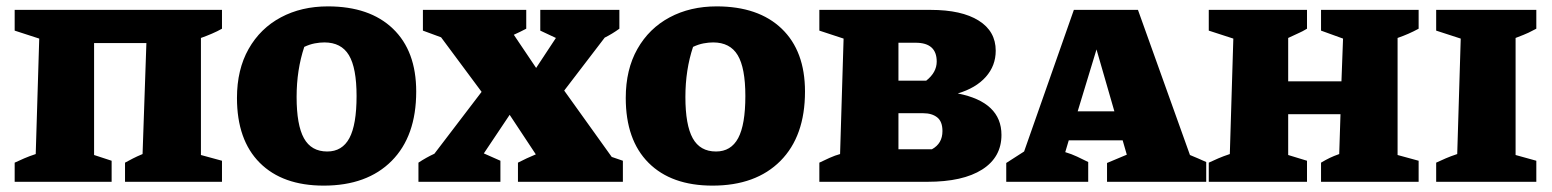

<svg xmlns="http://www.w3.org/2000/svg" viewBox="-20 -570 4866 602"><path d="M275 -435V-84L330 -66V0H26V-60Q41 -67 56 -73.5Q71 -80 92 -87L103 -449L26 -474V-539H676V-480Q662 -472 644.5 -464.5Q627 -457 610 -451V-84L676 -66V0H372V-60Q385 -67 396.5 -73Q408 -79 427 -87L439 -435Z M995 12Q866 12 794.5 -59.5Q723 -131 723 -263Q723 -352 759.5 -416.5Q796 -481 860.5 -515.5Q925 -550 1008 -550Q1139 -550 1212 -480Q1285 -410 1285 -283Q1285 -143 1208 -65.5Q1131 12 995 12ZM1006 -95Q1053 -95 1075.5 -137Q1098 -179 1098 -269Q1098 -357 1074 -397Q1050 -437 997 -437Q983 -437 967 -434Q951 -431 934 -423Q910 -351 910 -266Q910 -178 933 -136.5Q956 -95 1006 -95Z M1292 0V-60Q1316 -76 1342 -88L1490 -282L1363 -453L1306 -474V-539H1630V-480Q1611 -470 1591 -461L1661 -357L1723 -451L1674 -474V-539H1922V-480Q1900 -464 1876 -452L1749 -286L1898 -78L1933 -66V0H1604V-60Q1631 -74 1660 -86L1578 -210L1497 -89L1549 -66V0Z M2214 12Q2085 12 2013.5 -59.5Q1942 -131 1942 -263Q1942 -352 1978.5 -416.5Q2015 -481 2079.5 -515.5Q2144 -550 2227 -550Q2358 -550 2431 -480Q2504 -410 2504 -283Q2504 -143 2427 -65.5Q2350 12 2214 12ZM2225 -95Q2272 -95 2294.5 -137Q2317 -179 2317 -269Q2317 -357 2293 -397Q2269 -437 2216 -437Q2202 -437 2186 -434Q2170 -431 2153 -423Q2129 -351 2129 -266Q2129 -178 2152 -136.5Q2175 -95 2225 -95Z M2983 -277Q3120 -250 3120 -147Q3120 -77 3059.5 -38.5Q2999 0 2888 0H2549V-60Q2563 -67 2581 -75Q2599 -83 2614 -87L2625 -449L2549 -474V-539H2898Q2995 -539 3048.5 -505.5Q3102 -472 3102 -411Q3102 -364 3071 -329Q3040 -294 2983 -277ZM2851 -436H2797V-317H2884Q2917 -343 2917 -377Q2917 -436 2851 -436ZM2875 -215H2797V-102H2902Q2935 -120 2935 -159Q2935 -189 2918.5 -202Q2902 -215 2875 -215Z M3711 -84Q3724 -79 3736 -73.5Q3748 -68 3762 -62V0H3451V-59L3513 -85L3500 -130H3331L3320 -93Q3340 -87 3357 -79Q3374 -71 3392 -62V0H3135V-59L3191 -95L3347 -539H3548ZM3359 -221H3474L3418 -415Z M3770 0V-60Q3785 -67 3800 -73.5Q3815 -80 3836 -87L3847 -449L3770 -474V-539H4078V-480Q4063 -471 4053.5 -467Q4044 -463 4019 -451V-315H4186L4191 -449L4122 -474V-539H4428V-480Q4397 -463 4362 -451V-84L4428 -66V0H4122V-60Q4137 -69 4149.5 -75Q4162 -81 4179 -87L4183 -212H4019V-84L4078 -66V0Z M4483 0V-60Q4498 -67 4513 -73.5Q4528 -80 4549 -87L4560 -449L4483 -474V-539H4797V-480Q4784 -473 4772.5 -467.5Q4761 -462 4732 -451V-84L4797 -66V0Z"/></svg>

Font: Piazzolla SC ExtraBold
Style: Regular
Weight: 800
Designer: Juan Pablo del Peral
Foundry: Huerta Tipografica
Version: Version 1.330